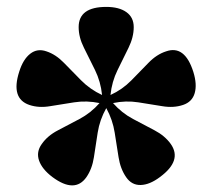

<svg xmlns="http://www.w3.org/2000/svg" viewBox="-20 -790 626 570"><path d="M236.5 -264Q202 -215 135.5 -264.5Q105 -287.5 96 -313.2Q87 -339 104 -362.5Q121 -387 151.8 -403Q182.5 -419 216 -436.8Q249.5 -454.5 275.5 -484Q237.5 -492 200.2 -486.2Q163 -480.5 129 -474.8Q95 -469 67 -478.5Q11.5 -497.5 37 -577Q48.5 -614 69.8 -630.5Q91 -647 118 -637.5Q145.5 -628.5 169.8 -603.5Q194 -578.5 220.8 -551.5Q247.5 -524.5 283 -508Q279 -547.5 262 -582.2Q245 -617 229.2 -648.2Q213.5 -679.5 213.5 -709.5Q213.5 -769.5 295.5 -769.5Q333.5 -769.5 355.2 -754Q377 -738.5 377 -709.5Q377 -679.5 361.5 -648Q346 -616.5 329 -582Q312 -547.5 308 -508Q343 -524 369.8 -551.2Q396.5 -578.5 420.8 -603.5Q445 -628.5 473 -637.5Q528.5 -657 554 -576.5Q565.5 -539.5 558 -513.5Q550.5 -487.5 523.5 -478.5Q495.5 -469 461.5 -474.8Q427.5 -480.5 390.5 -486.2Q353.5 -492 315.5 -484Q341.5 -454.5 375 -436.8Q408.5 -419 439 -403Q469.5 -387 487 -362.5Q521.5 -313.5 455 -264.5Q424.5 -241.5 397.8 -240.8Q371 -240 354.5 -264Q337.5 -288.5 332 -323.2Q326.5 -358 320.5 -396.2Q314.5 -434.5 295.5 -469Q276 -434.5 270 -396.2Q264 -358 258.8 -323.2Q253.5 -288.5 236.5 -264Z"/></svg>

Font: Fraunces 72pt S100
Style: Bold
Weight: 700
Version: Version 1.000; ttfautohint (v1.8.3)